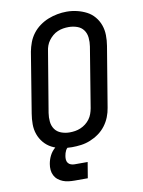

<svg xmlns="http://www.w3.org/2000/svg" viewBox="-100 -814 801 1077"><g transform="rotate(-10 300.0 -275.5)"><path d="M254 8Q224 8 194.5 2.5Q165 -3 140 -16Q115 -29 96.5 -51Q78 -73 68.5 -100Q59 -127 59 -157Q59 -187 64 -217L120 -560Q125 -586 134.5 -611.5Q144 -637 161 -659.5Q178 -682 201.5 -699Q225 -716 250.5 -726Q276 -736 302.5 -741Q329 -746 356 -746Q386 -746 415 -739Q444 -732 469 -719Q494 -706 512.5 -684Q531 -662 540.5 -635Q550 -608 550.5 -578Q551 -548 546 -518L489 -175Q485 -149 475 -123.5Q465 -98 448 -75.5Q431 -53 408 -36.5Q385 -20 359 -9.5Q333 1 306.5 4.5Q280 8 254 8ZM255 -76Q255 -76 255.5 -76Q256 -76 256 -76Q272 -76 287.5 -78.5Q303 -81 318.5 -87.5Q334 -94 347.5 -104.5Q361 -115 371 -128.5Q381 -142 386.5 -157.5Q392 -173 395 -189L451 -531Q455 -556 452.5 -581Q450 -606 436.5 -624.5Q423 -643 400 -651Q377 -659 352 -659Q336 -659 320.5 -656.5Q305 -654 289.5 -647.5Q274 -641 261 -630Q248 -619 238 -605.5Q228 -592 222.5 -577Q217 -562 215 -546L158 -204Q154 -179 156.5 -154.5Q159 -130 172 -111.5Q185 -93 208 -84.5Q231 -76 255 -76ZM311 195H236Q219 195 202 193Q185 191 170 185Q155 179 142.5 169Q130 159 122.5 144.5Q115 130 113.5 113Q112 96 115 79Q119 55 130 33Q141 11 160 -5.5Q179 -22 203 -28.5Q227 -35 250 -35L244 0Q236 0 229 6Q222 12 218.5 19.5Q215 27 212.5 34.5Q210 42 209 50Q207 61 208 71.5Q209 82 215 90Q221 98 231 101.5Q241 105 251 105H326Z"/></g></svg>

Font: Iosevka Slab Medium Extended
Style: Italic
Weight: 500
Width: 7
Italic angle: -9°
Monospace: yes
Designer: Belleve Invis
Foundry: Belleve Invis
Version: Version 11.1.0; ttfautohint (v1.8.3)